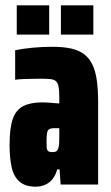

<svg xmlns="http://www.w3.org/2000/svg" viewBox="-20 -694 418 722"><path d="M114 8Q76 8 54 -10.5Q32 -29 24 -64.5Q16 -100 16 -150Q16 -212 28 -246.5Q40 -281 67.5 -295Q95 -309 139 -309Q147 -309 155 -308.5Q163 -308 171.5 -307.5Q180 -307 187.5 -306Q195 -305 203 -305V-327Q203 -352 200.5 -366.5Q198 -381 191 -388Q184 -395 170 -396.5Q156 -398 133 -398Q114 -398 96 -397.5Q78 -397 63.5 -396.5Q49 -396 37 -394V-505Q65 -511 101.5 -514.5Q138 -518 178 -518Q218 -518 247.5 -511.5Q277 -505 296.5 -490Q316 -475 327.5 -451Q339 -427 344 -392.5Q349 -358 349 -311V0H208L204 -57H195Q190 -37 178.5 -22Q167 -7 150.5 0.5Q134 8 114 8ZM177 -122Q184 -122 188.5 -123.5Q193 -125 195.5 -129Q198 -133 200 -139Q202 -146 202.5 -157.5Q203 -169 203 -185V-212H183Q172 -212 165.5 -208.5Q159 -205 157 -194Q155 -183 155 -163Q155 -149 155.5 -139.5Q156 -130 161 -126Q166 -122 177 -122ZM43 -564V-674H165V-564ZM209 -564V-674H331V-564Z"/></svg>

Font: Saira ExtraCondensed Black
Style: Regular
Weight: 900
Width: 2
Designer: Hector Gatti with collaboration of the Omnibus-Type team
Foundry: Omnibus-Type
Version: Version 1.101